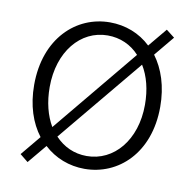

<svg xmlns="http://www.w3.org/2000/svg" viewBox="-69 -627 732 723"><g transform="rotate(10 297.0 -266.0)"><path d="M443 -411C467 -372 480 -322 480 -264C480 -129 401 -36 297 -36C249 -36 208 -55 176 -89ZM151 -121C128 -160 115 -210 115 -268C115 -403 193 -497 297 -497C345 -497 387 -478 418 -444ZM544 -532 512 -557 453 -486C411 -526 356 -547 297 -547C168 -547 56 -444 56 -266C56 -187 78 -123 114 -76L51 0L82 25L142 -47C184 -8 239 13 297 13C426 13 538 -89 538 -266C538 -345 516 -409 481 -456Z"/></g></svg>

Font: Noto Sans CJK JP Light
Style: Regular
Weight: 300
Designer: Ryoko NISHIZUKA (kana & ideographs); Paul D. Hunt (Latin, Greek & Cyrillic); Wenlong ZHANG (bopomofo); Sandoll Communica
Foundry: Adobe Systems Incorporated
Version: Version 1.004;PS 1.004;hotconv 1.0.82;makeotf.lib2.5.63406